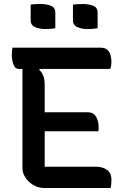

<svg xmlns="http://www.w3.org/2000/svg" viewBox="-20 -938 640 958"><path d="M200 0Q171 0 146 -15Q121 -30 106.5 -52.5Q92 -75 92 -97V-594H75Q55 -594 47 -616.5Q39 -639 39 -665Q39 -682 42 -700H484Q505 -700 516.5 -688.5Q528 -677 532 -661Q536 -645 536 -633Q536 -609 530 -594H178L176 -589Q203 -566 203 -515V-378H417Q446 -378 459 -356Q472 -334 472 -307Q472 -300 472 -294Q472 -288 471 -283H203V-106H459Q492 -106 514 -90.5Q536 -75 536 -40Q536 -30 535 -19Q534 -8 532 0ZM133 -915Q144 -917 157.5 -917.5Q171 -918 182 -918Q211 -918 233.5 -909.5Q256 -901 256 -875V-797Q244 -795 231 -794Q218 -793 206 -793Q178 -793 155.5 -802.5Q133 -812 133 -837ZM344 -915Q368 -918 393 -918Q422 -918 444.5 -909.5Q467 -901 467 -875V-797Q456 -795 442.5 -794Q429 -793 417 -793Q389 -793 366.5 -802.5Q344 -812 344 -837Z"/></svg>

Font: Recursive Mn Csl St Med
Style: Regular
Weight: 500
Monospace: yes
Version: Version 1.079;hotconv 1.0.112;makeotfexe 2.5.65598; ttfautoh